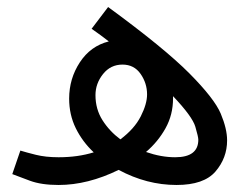

<svg xmlns="http://www.w3.org/2000/svg" viewBox="-20 -519 712 547"><path d="M627 -119Q627 -152 609 -195Q591 -238 519.5 -310Q448 -382 288 -499L241 -437Q267 -419 290 -401Q238 -388 207.5 -341.5Q177 -295 177 -238Q177 -192 196 -153.5Q215 -115 247 -85Q202 -71 147 -71Q110 -71 82 -78Q54 -85 38 -90L15 -23Q33 -16 65.5 -4Q98 8 147 8Q230 8 318 -35Q398 8 483 8Q561 8 594 -30.5Q627 -69 627 -119ZM252 -248Q252 -281 273.5 -308Q295 -335 329 -335Q362 -335 380.5 -308.5Q399 -282 399 -250Q399 -223 381 -187.5Q363 -152 323 -122Q292 -145 272 -176.5Q252 -208 252 -248ZM473 -239Q473 -242 473 -245Q528 -187 536.5 -158Q545 -129 545 -121Q545 -71 479 -71Q439 -71 396 -86Q430 -115 451.5 -153.5Q473 -192 473 -239Z"/></svg>

Font: Noto Sans Arabic UI
Style: Regular
Weight: 400
Designer: Nadine Chahine - Monotype Design Team
Foundry: Monotype Imaging Inc.
Version: Version 1.900